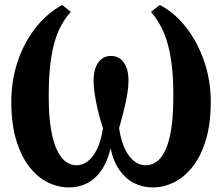

<svg xmlns="http://www.w3.org/2000/svg" viewBox="-20 -768 923 798"><path d="M266.5 11Q221 11 178.2 -10.2Q135.5 -31.5 101.5 -75.2Q67.5 -119 47.2 -186.2Q27 -253.5 27 -345Q27 -433 53 -511.2Q79 -589.5 126.5 -650.5Q174 -711.5 238.5 -747.5L274.5 -718.5Q246 -688.5 225.2 -643.8Q204.5 -599 193.5 -532.5Q182.5 -466 182.5 -370Q182.5 -285.5 192.2 -229.5Q202 -173.5 218.5 -141Q235 -108.5 255.5 -94.8Q276 -81 297.5 -81Q323 -81 345 -97.8Q367 -114.5 383.5 -148.5Q400 -182.5 408 -235Q402.5 -251 395.8 -275Q389 -299 383 -326.8Q377 -354.5 373 -381.8Q369 -409 369 -432Q369 -481 388.5 -508.2Q408 -535.5 441 -535.5Q475 -535.5 494.5 -508.5Q514 -481.5 514 -432Q514 -409 509.8 -381.8Q505.5 -354.5 499 -326.8Q492.5 -299 486 -275Q479.5 -251 475 -235Q483 -183 499.2 -149Q515.5 -115 537.8 -98Q560 -81 585.5 -81Q608 -81 628.8 -94.5Q649.5 -108 665.8 -140.5Q682 -173 691.2 -229.2Q700.5 -285.5 700.5 -371Q700.5 -467 688.8 -533Q677 -599 656 -643.5Q635 -688 607.5 -718.5L644 -747.5Q705.5 -715.5 753.2 -654.5Q801 -593.5 828.5 -513.5Q856 -433.5 856 -345Q856 -253 835.5 -185.8Q815 -118.5 780.5 -75Q746 -31.5 703.2 -10.2Q660.5 11 615.5 11Q572.5 11 537 -7.2Q501.5 -25.5 476.2 -61.5Q451 -97.5 439.5 -151.5Q426.5 -96.5 401.8 -60.5Q377 -24.5 343 -6.8Q309 11 266.5 11Z"/></svg>

Font: Merriweather 36pt
Style: Bold
Weight: 700
Designer: Eben Sorkin
Foundry: Eben Sorkin
Version: Version 2.100